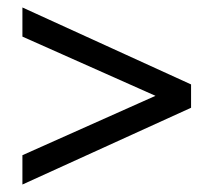

<svg xmlns="http://www.w3.org/2000/svg" viewBox="-20 -489 564 514"><path d="M440 -213 40 -391V-469L491.5 -263V-200.5L40 5V-73.5L440 -252Z"/></svg>

Font: Newsreader SemiBold
Style: Regular
Weight: 600
Designer: Hugues Gentile
Foundry: Production Type
Version: Version 1.003